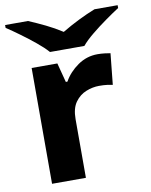

<svg xmlns="http://www.w3.org/2000/svg" viewBox="-92 -811 688 873"><g transform="rotate(-10 252.0 -374.0)"><path d="M382.8 -544.4Q398.4 -544.4 415.3 -542.5Q432.1 -540.5 441.9 -538.6L427.2 -395Q416.5 -397.5 401.6 -399.4Q386.7 -401.4 364.7 -401.4Q335 -401.4 304.7 -389.4Q274.4 -377.4 253.9 -349.1Q233.4 -320.8 233.4 -270.5V0H77.1V-534.7H195.8L219.2 -445.3H226.6Q249.5 -486.3 291 -515.4Q332.5 -544.4 382.8 -544.4ZM330.6 -591.8H171.9Q152.3 -614.3 120.1 -640.6Q87.9 -667 53.5 -692.1Q19 -717.3 -7.8 -734.9V-748H97.7Q135.7 -731.9 174.6 -713.1Q213.4 -694.3 249.5 -670.9Q288.6 -694.3 327.6 -713.6Q366.7 -732.9 404.8 -748H511.7V-734.9Q484.9 -717.8 449.5 -692.6Q414.1 -667.5 381.6 -640.9Q349.1 -614.3 330.6 -591.8Z"/></g></svg>

Font: Lunasima
Style: Bold
Weight: 700
Designer: The DocRepair Project, Monotype Design Team
Foundry: Google
Version: Version 2.009